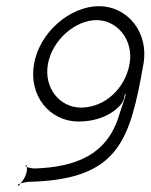

<svg xmlns="http://www.w3.org/2000/svg" viewBox="-20 -577 487 621"><path d="M135 -370C149 -448 224 -512 292 -512C359 -512 413 -448 399 -370C385 -291 319 -229 242 -229C174 -229 121 -292 135 -370ZM90 -370C72 -267 141 -184 234 -184C332 -184 372 -240 374 -243C383 -257 380 -260 384 -272H387C384 -260 371 -222 366 -207C327 -73 221 -37 93 -32C86 -32 73 -34 67 -37C69 -15 58 2 47 16C57 13 68 11 77 11C365 3 400 -123 444 -370C462 -473 392 -557 300 -557C207 -557 108 -473 90 -370ZM37 21 40 24C42 22 44 19 47 16C43 17 39 19 37 21ZM62 -41C63 -40 65 -38 67 -37C67 -40 67 -42 66 -43Z"/></svg>

Font: Armata Saber
Style: RgIta
Weight: 400
Designer: Jasper
Foundry: Cannot Into Space Fonts
Version: Version 0.970